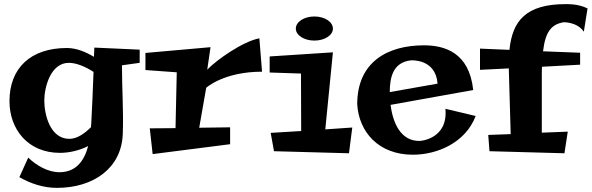

<svg xmlns="http://www.w3.org/2000/svg" viewBox="-20 -730 2872 932"><path d="M658 -489 438 -499C438 -499 437 -481 436 -454C400 -476 353 -497 305 -497C129 -497 26 -400 26 -239C26 -103 115 12 271 12C318 12 366 0 408 -21C388 55 346 106 268 106C214 106 157 74 117 35L74 130C128 161 191 182 256 182C433 182 570 87 576 -80C580 -193 572 -299 572 -413L658 -425ZM423 -130C422 -124 422 -118 422 -113C391 -82 354 -56 317 -56C222 -56 195 -176 195 -242C195 -305 225 -425 314 -425C352 -425 397 -405 434 -381C431 -302 427 -199 423 -130Z M947 -110 981 -304C981 -304 1066 -382 1252 -382L1239 -544C1158 -529 1030 -438 986 -392L1002 -501L686 -473V-390L838 -379L832 -108L707 -107L721 18L1097 -30V-112Z M1559 -102 1596 -476 1289 -456V-378L1441 -373L1442 -94L1294 -85L1310 4L1674 14L1690 -111ZM1596 -591C1596 -624 1556 -650 1506 -650C1456 -650 1416 -624 1416 -591C1416 -559 1456 -533 1506 -533C1556 -533 1596 -559 1596 -591Z M2142 -202C2156 -54 2019 -46 2019 -46C1927 -43 1887 -131 1876 -221L2277 -293C2258 -476 2137 -510 2038 -510C1861 -510 1714 -429 1714 -224C1722 -90 1817 21 1984 21C2104 21 2240 -38 2289 -167ZM1872 -283C1872 -355 1888 -427 1974 -437C1974 -437 2095 -447 2104 -324Z M2796 -474 2616 -481C2628 -582 2660 -611 2714 -622C2714 -622 2781 -625 2814 -576L2832 -689C2786 -713 2726 -710 2726 -710C2533 -710 2467 -629 2453 -488L2310 -494V-391L2450 -398V-390L2459 -79L2350 -75L2356 4L2720 14L2736 -91L2610 -86V-365C2610 -379 2610 -393 2611 -406L2796 -416Z"/></svg>

Font: Peralta
Style: Regular
Weight: 400
Designer: Astigmatic (AOETI)
Foundry: Astigmatic (AOETI)
Version: Version 1.000